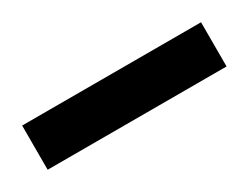

<svg xmlns="http://www.w3.org/2000/svg" viewBox="-26 -725 307 237"><g transform="rotate(-30 127.5 -606.5)"><path d="M0 -638H255V-575H0Z"/></g></svg>

Font: Kelly Slab
Style: Regular
Weight: 400
Designer: Denis Masharov
Foundry: Denis Masharov
Version: Version 1.001